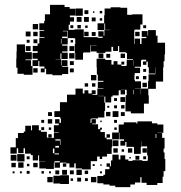

<svg xmlns="http://www.w3.org/2000/svg" viewBox="-20 -741 744 791"><path d="M412 -174H419V-167H442V-135H440V-107H421V-96H401V-86H391V-96H380V-77H354V-43H318V-47H292V-68H286V-51H266V-68H253V-71H227V-50H205V-72H226V-77H205V-72H202V-45H170V-47H142V-75H167V-76H141V-101H137V-80H115V-102H107V-108H83V-130H77V-110H55V-130H49V-108H23V-134H45V-172H54V-193H78V-199H84V-223H108V-204H112V-225H140V-204H149V-198H173V-174H179V-173H202V-195H222V-197H202V-225H222V-232H207V-250H225V-235H231V-253H228V-259H204V-283H227V-320H256V-351H291V-376H321V-356H328V-369H344V-356H358V-369H374V-353H361V-350H381V-376H406V-378H383V-404H406V-408H383V-434H379V-463H378V-499H414V-494H439V-475H448V-489H464V-475H480V-469H497V-470H502V-495H528V-498H503V-523H498V-526H471V-551H466V-531H446V-548H439V-528H414V-523H378V-529H354V-553H378V-554H352V-525H324V-523H322V-495H290V-523H288V-559H290V-582H287V-584H259V-614H239V-612H257V-590H236V-584H259V-558H236V-553H258V-529H236V-524H259V-498H233V-521H229V-498H209V-497H232V-471H234V-493H258V-469H236V-466H261V-436H236V-431H196V-435H170V-458H164V-443H148V-459H163V-467H142V-490H138V-469H114V-493H135V-499H114V-523H135V-530H115V-552H135V-562H142V-585H163V-588H143V-614H162V-617H142V-645H162V-655H165V-682H186V-721H246V-712H267V-705H290V-677H268V-670H285V-652H268V-639H263V-618H287V-620H325V-588H383V-585H403V-590H385V-612H407V-594H410V-617H434V-618H413V-644H410V-617H382V-645H409V-678H411V-706H436V-711H476V-709H504V-680H525V-682H567V-640H558V-619H534V-613H533V-560H535V-582H557V-560H563V-584H583V-589H564V-613H588V-594H590V-617H622V-594H629V-565H660V-517H658V-489H654V-463H652V-405H622V-375H591V-348H593V-314H573V-274H519V-282H497V-320H498V-349H502V-371H478V-370H495V-352H477V-369H469V-348H444V-343H438V-319H414V-343H410V-318H413V-284H410V-257H384V-253H356V-251H353V-235H357V-250H375V-232H360V-229H384V-209H392V-215H400V-207H394V-197H412ZM291 -706H321V-676H291ZM328 -699H344V-683H328ZM391 -696H401V-686H391ZM363 -694H369V-688H363ZM296 -671H316V-651H296ZM326 -671H346V-651H326ZM358 -669H374V-653H358ZM391 -666H401V-656H391ZM115 -642H137V-620H115ZM313 -638V-624H299V-638ZM282 -637V-625H270V-637ZM570 -637H582V-625H570ZM331 -626V-636H341V-626ZM86 -611H106V-591H86ZM117 -610H135V-592H117ZM345 -592H327V-610H345ZM555 -610V-592H537V-610ZM358 -609H374V-593H358ZM233 -581H231V-561H233ZM134 -579V-563H118V-579ZM102 -577V-565H90V-577ZM271 -566V-576H281V-566ZM85 -493H108V-469H114V-433H78V-437H52V-462H47V-500H48V-529H49V-558H83V-529H84V-526H111V-496H85ZM86 -551H106V-531H86ZM286 -531H266V-551H286ZM287 -500H265V-522H287ZM386 -501V-521H406V-501ZM477 -520H495V-502H477ZM418 -503V-519H434V-503ZM620 -435V-463H619V-438H593V-464H589V-487H583V-474H569V-488H582V-495H564V-493H561V-466H535V-462H557V-440H535V-432H534V-411H536V-406H561V-376H536V-375H560V-353H561V-376H590V-407H592V-435ZM531 -493H530V-470H531ZM268 -489H284V-473H268ZM480 -487H492V-475H480ZM117 -442V-460H135V-442ZM284 -443H268V-459H284ZM570 -457H582V-445H570ZM355 -432H377V-410H355ZM569 -428H583V-414H569ZM552 -415H540V-427H552ZM585 -382H567V-400H585ZM329 -384V-398H343V-384ZM373 -398V-384H359V-398ZM530 -371V-353H532V-371ZM385 -346V-345H408V-346ZM476 -341H496V-321H476ZM450 -337H462V-325H450ZM479 -294V-308H493V-294ZM462 -295H450V-307H462ZM422 -297V-305H430V-297ZM444 -283H468V-259H444ZM435 -262H417V-280H435ZM178 -263V-279H194V-263ZM494 -263H478V-279H494ZM195 -232H177V-250H195ZM150 -247H162V-235H150ZM450 -247H462V-235H450ZM399 -244V-238H393V-244ZM658 -86H661V-36H654V-13H650V13H628V21H584V12H563V-11H558V11H536V19H517V30H455V24H431V19H406V14H381V-16H406V-21H413V-44H431V-54H419V-68H433V-56H437V-80H443V-104H469V-84H476V-101H496V-84H509V-78H526V-81H566V-78H587V-80H589V-101H586V-138H563V-159H562V-135H560V-107H532V-135H530V-136H501V-156H496V-141H476V-161H491V-167H472V-194H470V-167H442V-195H469V-228H490V-237H542V-232H546V-241H606V-233H628V-228H653V-194H628V-193H648V-173H658V-129H654V-113H658ZM162 -205H150V-217H162ZM191 -216V-206H181V-216ZM461 -216V-206H451V-216ZM621 -189V-173H624V-189ZM179 -188H193V-174H179ZM419 -188H433V-174H419ZM227 -144H229V-167H208V-162H227ZM444 -163H468V-139H444ZM223 -140H208V-133H223ZM465 -130V-112H447V-130ZM507 -130H525V-112H507ZM567 -130H585V-112H567ZM198 -110H204V-129H198ZM481 -116V-126H491V-116ZM223 -109H205V-105H223ZM81 -76H51V-106H81ZM48 -79H24V-103H48ZM538 -83V-99H554V-83ZM102 -85H90V-97H102ZM582 -97V-85H570V-97ZM519 -94V-88H513V-94ZM77 -50H55V-72H77ZM45 -52H27V-70H45ZM135 -52H117V-70H135ZM253 -54H239V-68H253ZM91 -56V-66H101V-56ZM362 -57V-65H370V-57ZM393 -58V-64H399V-58ZM317 -20H295V-42H317ZM236 -21V-41H256V-21ZM208 -23V-39H224V-23ZM284 -23H268V-39H284ZM343 -24H329V-38H343ZM102 -25H90V-37H102ZM161 -26H151V-36H161ZM40 -27H32V-35H40ZM70 -27H62V-35H70ZM182 -27V-35H190V-27ZM400 -27H392V-35H400ZM200 -17H228V-19H264V17H228V15H200ZM197 10H175V-12H197ZM377 10H355V-12H377ZM314 7H298V-9H314ZM342 5H330V-7H342ZM281 4H271V-6H281Z"/></svg>

Font: Rubik-Storm
Style: Regular
Weight: 400
Designer: NaN (generative design), Hubert & Fischer (Rubik source font outlines)
Foundry: NaN, Hubert & Fischer
Version: Version 1.000